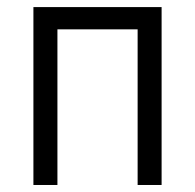

<svg xmlns="http://www.w3.org/2000/svg" viewBox="-20 -527 556 547"><path d="M75.2 -506.8H440.4V0H372.1V-443.4H143.6V0H75.2Z"/></svg>

Font: Dinish
Style: Regular
Weight: 400
Designer: Bert Driehuis
Foundry: Playbeing
Version: Version 3.006; git-39231f3c-release